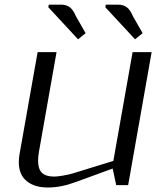

<svg xmlns="http://www.w3.org/2000/svg" viewBox="-20 -812 707 842"><path d="M150.9 -147Q147 -124 147 -106.4Q147 -70.8 164.1 -54.2Q181.2 -37.6 217.3 -37.6Q231 -37.6 256.6 -42Q282.2 -46.4 298.8 -51.3L477.1 -106.4L561.5 -583.5H645L542 0H489.7L474.1 -72.8L312 -13.7Q248 10.3 189.9 10.3Q130.9 10.3 96.7 -18.1Q62.5 -46.4 62.5 -100.6Q62.5 -116.7 65.4 -134.3L145 -583.5H228ZM441.9 -780.3 443.8 -791.5H498Q521.5 -791.5 536.4 -780Q551.3 -768.6 563 -740.7L605.5 -666.5L572.3 -639.6ZM191.9 -780.3 193.8 -791.5H248Q271.5 -791.5 286.4 -780Q301.3 -768.6 313 -740.7L355.5 -666.5L322.3 -639.6Z"/></svg>

Font: Resagnicto
Style: Italic
Weight: 500
Italic angle: -10°
Version: Version 0.999